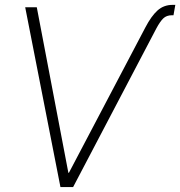

<svg xmlns="http://www.w3.org/2000/svg" viewBox="-20 -757 729 777"><path d="M568.8 -647Q592.3 -691.9 617.4 -714.6Q642.6 -737.3 678.7 -737.3H689.5L682.1 -695.3H675.8Q653.8 -695.3 640.6 -682.4Q627.4 -669.4 612.8 -642.1L275.9 0H224.6L82 -727.5H128.9L256.8 -57.1L259.3 -58.6Z"/></svg>

Font: Inter Display Extra Light
Style: Italic
Weight: 200
Italic angle: -9.39999°
Designer: Rasmus Andersson
Foundry: rsms
Version: Version 4.000;git-4fc901f